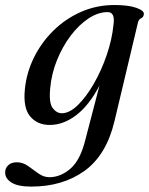

<svg xmlns="http://www.w3.org/2000/svg" viewBox="-76 -476 579 746"><path d="M369 -6Q337.5 126.5 252.5 187.8Q167.5 249 45 249Q-6 249 -31 233.5Q-56 218 -56 194Q-56 177.5 -44 166Q-32 154.5 -10.5 154.5Q12.5 154.5 33 169Q53.5 183.5 73.5 198Q93.5 212.5 116 212.5Q159 212.5 197.5 179.5Q236 146.5 255.5 67.5L310.5 -143.5Q270.5 -67 220.5 -28.8Q170.5 9.5 117 9.5Q70 9.5 41.8 -23Q13.5 -55.5 20.5 -128Q26.5 -192 55.2 -251Q84 -310 131 -356.5Q178 -403 238.8 -429.8Q299.5 -456.5 368.5 -456.5Q422.5 -456.5 453.2 -445.8Q484 -435 483 -421.5Q482 -409.5 472.5 -405.2Q463 -401 460 -388.5ZM119 -133Q113.5 -76 128.8 -56Q144 -36 164.5 -36Q194 -36 226.8 -68Q259.5 -100 289 -151.5Q318.5 -203 339 -263.2Q359.5 -323.5 365 -380.5Q372 -429 342 -429Q305 -429 267.5 -404Q230 -379 198.2 -336.8Q166.5 -294.5 145.2 -241.8Q124 -189 119 -133Z"/></svg>

Font: Fraunces 72pt S000
Style: Italic
Weight: 400
Italic angle: -16°
Version: Version 1.000; ttfautohint (v1.8.3)